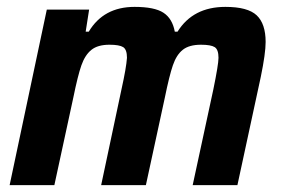

<svg xmlns="http://www.w3.org/2000/svg" viewBox="-20 -538 818 558"><path d="M116 -510H239L229 -446H238Q281 -518 371 -518Q429 -518 455 -501Q481 -484 488 -446H496Q541 -518 635 -518Q700 -518 726 -493.5Q752 -469 752 -416Q752 -383 738 -315L670 0H540L600 -278Q615 -351 615 -370Q615 -394 604 -401Q593 -408 564 -408Q530 -408 511.5 -393.5Q493 -379 482.5 -348.5Q472 -318 459 -254L404 0H274L333 -278Q347 -341 349 -370Q349 -394 338 -401Q327 -408 298 -408Q264 -408 245.5 -393Q227 -378 216.5 -348Q206 -318 193 -254L138 0H8Z"/></svg>

Font: Saira Semi Condensed SemiBold
Style: Italic
Weight: 600
Width: 4
Italic angle: -12°
Designer: Hector Gatti with collaboration of the Omnibus-Type team
Foundry: Omnibus-Type
Version: Version 1.001; ttfautohint (v1.8)